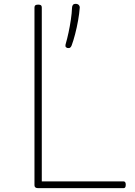

<svg xmlns="http://www.w3.org/2000/svg" viewBox="-20 -977 700 997"><path d="M178 0Q159 0 159 -15V-938Q159 -946 163.5 -949.5Q168 -953 178 -953Q189 -953 193 -949.5Q197 -946 197 -938V-35H622Q627 -35 630 -31Q633 -27 633 -18Q633 -8 630 -4Q627 0 622 0ZM329 -728Q321 -731 320 -737Q319 -743 322 -752Q329 -776 336 -808.5Q343 -841 348 -875Q353 -909 354 -936Q354 -944 358 -950.5Q362 -957 373 -957Q384 -957 389.5 -950.5Q395 -944 394 -936Q392 -907 385.5 -870.5Q379 -834 370 -799.5Q361 -765 352 -741Q349 -733 344 -729.5Q339 -726 329 -728Z"/></svg>

Font: Playwrite US Modern Thin
Style: Regular
Weight: 250
Designer: Veronika Burian, José Scaglione
Foundry: TypeTogether
Version: Version 1.003